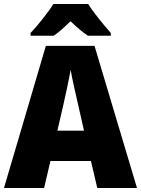

<svg xmlns="http://www.w3.org/2000/svg" viewBox="-20 -947 710 967"><path d="M424 -927H249C223 -885 168 -816 134 -781V-767H250C279 -786 303 -809 335 -840C368 -809 394 -786 423 -767H538V-781C502 -822 452 -882 424 -927ZM470 0H670L456 -716H211L0 0H202L234 -136H438ZM373 -422 403 -289H269L300 -423C311 -472 328 -550 336 -595C343 -550 363 -466 373 -422Z"/></svg>

Font: Noto Sans Arabic UI SmCn Bk
Style: Regular
Weight: 900
Width: 4
Designer: Monotype Design Team, Nadine Chahine and Nizar Qandah
Foundry: Monotype Imaging Inc.
Version: Version 2.010